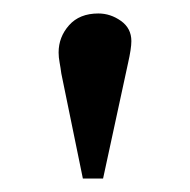

<svg xmlns="http://www.w3.org/2000/svg" viewBox="-20 -805 282 285"><path d="M103 -540 71 -696Q70 -704 68.5 -712Q67 -720 67 -727Q67 -750 82.5 -767.5Q98 -785 126 -785Q144 -785 159.5 -774Q175 -763 175 -744Q175 -733 170 -711L133 -540Z"/></svg>

Font: Literata 36pt Medium
Style: Regular
Weight: 500
Designer: Latin by Veronika Burian and Jose Scaglione. Greek by Irene Vlachou. Cyrillic by Vera Evstafieva.
Foundry: TypeTogether
Version: Version 3.002